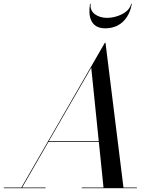

<svg xmlns="http://www.w3.org/2000/svg" viewBox="-65 -990 810 1010"><path d="M412 -970H408.5C398.5 -909 408.5 -841 488.5 -841C578.5 -841 618.5 -909 628.5 -970H625C615 -921 545.5 -896 498.5 -896C451.5 -896 404.5 -921 412 -970ZM-45 -3.5V0H175V-3.5H51.5L189.5 -243H455L479.5 -3.5H365V0H655V-3.5H584.5L490 -765H486.5L47.5 -3.5ZM415 -634 454.5 -247H191.5Z"/></svg>

Font: Bodoni* 48pt
Style: Italic
Weight: 400
Italic angle: -13°
Version: Version 2.3